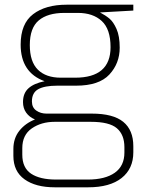

<svg xmlns="http://www.w3.org/2000/svg" viewBox="-20 -554 613 818"><path d="M548 -509 406 -501Q429 -489 446 -475Q463 -461 476.5 -430.5Q490 -400 490 -351Q490 -284 446 -236.5Q402 -189 304 -189H224Q170 -189 143 -174Q116 -159 116 -122Q116 -96 134.5 -83Q153 -70 178 -70H371Q462 -70 505 -35Q548 0 548 69V95Q548 165 498 204.5Q448 244 356 244H213Q132 244 84.5 210Q37 176 37 110V81Q37 35 62.5 3Q88 -29 129 -45Q105 -55 91.5 -74Q78 -93 78 -119Q78 -157 101.5 -178Q125 -199 170 -208Q68 -245 68 -364Q68 -453 121 -493.5Q174 -534 264 -534H548ZM312 -499H254Q183 -499 145 -467Q107 -435 107 -362Q107 -291 141.5 -257Q176 -223 239 -223H300Q451 -223 451 -353Q451 -430 413.5 -464.5Q376 -499 312 -499ZM213 -35Q156 -35 115.5 -7Q75 21 75 77V105Q75 161 112.5 186Q150 211 219 211H354Q428 211 469 182Q510 153 510 96V73Q510 20 478 -7.5Q446 -35 367 -35Z"/></svg>

Font: Exo ExtraLight
Style: Regular
Weight: 275
Designer: Natanael Gama
Foundry: Natanael Gama
Version: Version 1.500; ttfautohint (v1.6)